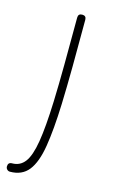

<svg xmlns="http://www.w3.org/2000/svg" viewBox="-137 -537 476 802"><g transform="rotate(15 100.5 -136.0)"><path d="M115.2 -491.7Q132.8 -491.7 132.8 -474.1Q132.8 -361.8 132.1 -271Q131.3 -180.2 128.9 -108.9Q125 2.9 113 75.9Q101.1 148.9 73 184.6Q44.9 220.2 -7.3 220.2Q-14.6 220.2 -19.8 214.8Q-24.9 209.5 -24.9 202.1Q-24.9 184.1 -7.3 184.1Q26.9 184.1 47.6 157Q68.4 129.9 79.1 65.4Q89.8 1 93.8 -110.8Q96.2 -181.6 96.9 -271.7Q97.7 -361.8 97.7 -474.1Q97.7 -491.7 115.2 -491.7Z"/></g></svg>

Font: Mikhak-FD ExtraLight
Style: Regular
Weight: 200
Designer: Amin Abedi
Version: Version 3.2